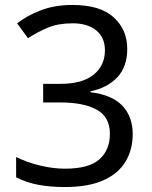

<svg xmlns="http://www.w3.org/2000/svg" viewBox="-20 -744 612 774"><path d="M493 -547Q493 -475 453 -432.5Q413 -390 345 -376V-372Q431 -362 473 -318Q515 -274 515 -203Q515 -141 486 -92.5Q457 -44 396.5 -17Q336 10 241 10Q185 10 137 1.5Q89 -7 45 -29V-111Q90 -89 142 -76.5Q194 -64 242 -64Q338 -64 380.5 -101.5Q423 -139 423 -205Q423 -272 370.5 -301.5Q318 -331 223 -331H154V-406H224Q312 -406 357.5 -443Q403 -480 403 -541Q403 -593 368 -621.5Q333 -650 273 -650Q215 -650 174 -633Q133 -616 93 -590L49 -650Q87 -680 143.5 -702Q200 -724 272 -724Q384 -724 438.5 -674Q493 -624 493 -547Z"/></svg>

Font: Noto Sans Warang Citi
Style: Regular
Weight: 400
Designer: Mangu Purty
Foundry: Mangu Purty
Version: Version 3.002; ttfautohint (v1.8.4.7-5d5b)